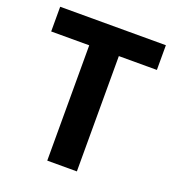

<svg xmlns="http://www.w3.org/2000/svg" viewBox="-130 -817 840 920"><g transform="rotate(20 289.5 -357.0)"><path d="M214 -588H20V-714H559V-588H365V0H214Z"/></g></svg>

Font: OpenSansMMV
Style: Bold
Weight: 700
Foundry: Ascender Corporation
Version: Version 4.001